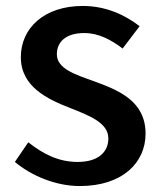

<svg xmlns="http://www.w3.org/2000/svg" viewBox="-20 -580 548 645"><path d="M30 -36C86 11 168 45 248 45C392 45 469 -34 469 -131C469 -241 378 -277 296 -307C232 -330 171 -349 171 -398C171 -438 200 -469 263 -469C311 -469 352 -447 392 -417L449 -492C401 -529 337 -560 258 -560C129 -560 50 -486 50 -388C50 -289 139 -247 216 -217C279 -192 344 -168 344 -115C344 -70 311 -36 241 -36C178 -36 127 -61 75 -102Z"/></svg>

Font: GenEiGothic-pro-SemiBold
Style: Regular
Weight: 500
Designer: Ryoko NISHIZUKA (kana & ideographs); Paul D. Hunt (Latin, Greek & Cyrillic); Wenlong ZHANG (bopomofo); Sandoll Communica
Foundry: Adobe Systems Incorporated; o_tamon
Version: Version 1.000.140830